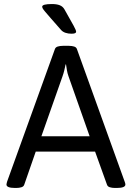

<svg xmlns="http://www.w3.org/2000/svg" viewBox="-20 -929 653 951"><path d="M321 -702Q336 -702 347 -698.5Q358 -695 361 -686L598 -28Q601 -20 601 -15Q601 2 558 2H550Q535 2 524 -1.5Q513 -5 510 -14L451 -178H157L100 -14Q97 -5 86 -1.5Q75 2 60 2H55Q12 2 12 -15Q12 -18 13 -21Q14 -24 15 -29L252 -686Q255 -695 266 -698.5Q277 -702 292 -702ZM307 -610H305Q302 -596 298.5 -581Q295 -566 290 -552L185 -254H424L319 -552Q314 -566 311.5 -581Q309 -596 307 -610ZM237 -909Q261 -909 276 -903Q291 -897 299 -883Q333 -823 345 -801Q357 -779 357 -772Q357 -767 351.5 -764.5Q346 -762 334 -762Q318 -762 304.5 -766.5Q291 -771 283 -780Q251 -816 232.5 -837.5Q214 -859 204.5 -870Q195 -881 192 -886.5Q189 -892 189 -896Q189 -909 237 -909Z"/></svg>

Font: Asap VF Beta
Style: Regular
Weight: 400
Designer: Pablo Cosgaya
Foundry: Pablo Cosgaya
Version: Version 1.007